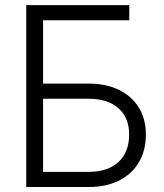

<svg xmlns="http://www.w3.org/2000/svg" viewBox="-20 -748 655 768"><path d="M85 0V-727.5H497.1V-667H152.3V-413.6H334.5Q404.8 -413.6 456.1 -388.4Q507.3 -363.3 535.4 -317.4Q563.5 -271.5 563.5 -209.5Q563.5 -146 535.6 -98.9Q507.8 -51.8 456.5 -25.9Q405.3 0 334.5 0ZM152.3 -60.5H334Q411.6 -60.5 454.1 -100.3Q496.6 -140.1 496.6 -210Q496.6 -276.9 454.1 -314.9Q411.6 -353 334 -353H152.3Z"/></svg>

Font: Inter 24pt Light
Style: Regular
Weight: 300
Designer: Rasmus Andersson
Foundry: rsms
Version: Version 4.001;git-66647c0bb